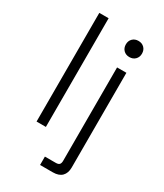

<svg xmlns="http://www.w3.org/2000/svg" viewBox="-221 -786 915 1071"><g transform="rotate(30 237.0 -250.0)"><path d="M88 0V-700H148V0ZM226 200V146H296Q313 146 319.5 138.5Q326 131 326 116V-486H386V124Q386 160 366.5 180Q347 200 308 200ZM356 -570Q333 -570 318.5 -584.5Q304 -599 304 -622Q304 -645 318.5 -659.5Q333 -674 356 -674Q379 -674 393.5 -659.5Q408 -645 408 -622Q408 -599 393.5 -584.5Q379 -570 356 -570Z"/></g></svg>

Font: Space Grotesk Light
Style: Regular
Weight: 300
Designer: Florian Karsten
Foundry: Florian Karsten
Version: Version 2.000